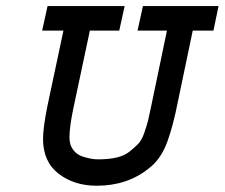

<svg xmlns="http://www.w3.org/2000/svg" viewBox="-20 -589 731 625"><path d="M134.8 -569.3H385.7L368.2 -489.3H272.5L218.8 -236.3Q206.1 -175.8 206.1 -141.6Q206.1 -117.2 218.3 -101.1Q230.5 -85 250 -79.1Q269.5 -73.2 279.8 -71.8Q290 -70.3 300.8 -70.3Q334 -70.3 359.4 -76.2Q384.8 -82 401.9 -95.7Q418.9 -109.4 430.2 -121.1Q441.4 -132.8 449.7 -156.7Q458 -180.7 461.4 -194.3Q464.8 -208 470.7 -236.3L523.4 -489.3H427.7L445.3 -569.3H691.4L674.8 -489.3H607.4L551.8 -223.6Q534.2 -145.5 515.6 -106Q497.1 -66.4 465.8 -42Q395.5 15.6 294.9 15.6Q221.7 15.6 170.9 -23.4Q120.1 -62.5 120.1 -136.7Q120.1 -173.8 134.8 -246.1L186.5 -489.3H117.2Z"/></svg>

Font: Thabit-Bold-Oblique
Style: Bold Oblique
Weight: 700
Designer: Regenerated by Nadim Shaikli
Foundry: MAK Alagha
Version: 0.01